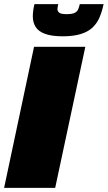

<svg xmlns="http://www.w3.org/2000/svg" viewBox="-23 -916 525 936"><path d="M-3 0 143 -688H393L246 0ZM283 -739Q229 -739 196.5 -751Q164 -763 150.5 -785Q137 -807 137 -836Q137 -850 139 -865Q141 -880 145 -896H261Q260 -890 258.5 -884Q257 -878 257 -873Q257 -861 266 -854Q275 -847 301 -847Q329 -847 341.5 -853.5Q354 -860 358.5 -871.5Q363 -883 366 -896H482Q475 -862 463 -833Q451 -804 429.5 -783Q408 -762 372 -750.5Q336 -739 283 -739Z"/></svg>

Font: Saira SemiExpanded Black
Style: Italic
Weight: 900
Width: 6
Italic angle: -12°
Designer: Hector Gatti with collaboration of the Omnibus-Type team
Foundry: Omnibus-Type
Version: Version 1.101